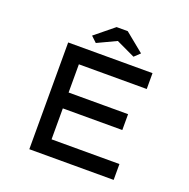

<svg xmlns="http://www.w3.org/2000/svg" viewBox="-152 -1037 1165 1183"><g transform="rotate(20 430.5 -445.5)"><path d="M165 0V-700H718V-596H273V-104H718V0ZM222 -307V-411H663V-307ZM326 -755 289 -790 413 -891H486L610 -790L573 -755L435 -820H464Z"/></g></svg>

Font: Lexend Tera
Style: Regular
Weight: 400
Designer: Bonnie Shaver-Troup, Thomas Jockin
Foundry: Lexend
Version: Version 1.007